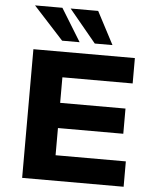

<svg xmlns="http://www.w3.org/2000/svg" viewBox="-61 -996 858 1048"><g transform="rotate(5 367.5 -472.0)"><path d="M100 0V-705H656V-566H271V-426H629V-288H271V-139H656V0ZM431 -765 283 -944H434L528 -765ZM252 -765 88 -944H238L348 -765Z"/></g></svg>

Font: Nunito Sans 7pt SemiExpanded ExtraBold
Style: Regular
Weight: 800
Width: 6
Designer: Vernon Adams
Foundry: Vernon Adams
Version: Version 3.101;gftools[0.9.27]